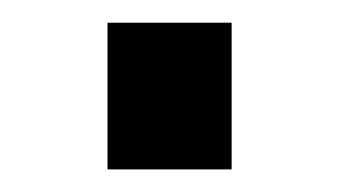

<svg xmlns="http://www.w3.org/2000/svg" viewBox="-20 -420 300 170"><path d="M185.1 -270H75.2V-399.9H185.1Z"/></svg>

Font: Unica One
Style: Bold
Weight: 400
Designer: Eduardo Rodriguez Tunni
Foundry: Eduardo Rodriguez Tunni
Version: Version 1.001